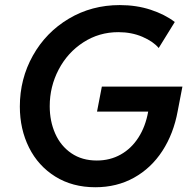

<svg xmlns="http://www.w3.org/2000/svg" viewBox="-20 -748 773 775"><path d="M60.1 -317.9Q60.1 -429.7 112.8 -523.7Q165.5 -617.7 257.8 -672.6Q350.1 -727.5 463.4 -727.5Q531.2 -727.5 588.6 -708.5Q646 -689.5 685.5 -659.2L620.6 -554.2Q598.6 -580.6 554.9 -599.4Q511.2 -618.2 457.5 -618.2Q379.9 -618.2 316.4 -577.1Q252.9 -536.1 216.8 -467.3Q180.7 -398.4 180.7 -319.3Q180.7 -258.8 202.9 -208.7Q225.1 -158.7 268.1 -129.4Q311 -100.1 370.6 -100.1Q424.3 -100.1 467.3 -124.3Q510.3 -148.4 538.8 -192.9Q567.4 -237.3 578.1 -297.4H371.6L391.1 -398.4H716.3L697.3 -299.8Q680.7 -208.5 635.5 -138.9Q590.3 -69.3 521 -30.8Q451.7 7.8 364.7 7.8Q272.5 7.8 203.4 -35.2Q134.3 -78.1 97.2 -152.3Q60.1 -226.6 60.1 -317.9Z"/></svg>

Font: Reddit Sans Chocolate SemiBold
Style: Italic
Weight: 600
Italic angle: -11.25°
Designer: Stephen Hutchings
Version: Version 1.013